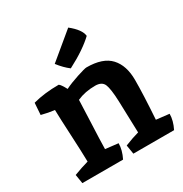

<svg xmlns="http://www.w3.org/2000/svg" viewBox="-173 -884 970 1017"><g transform="rotate(-30 311.5 -375.5)"><path d="M544 -96 623 -87Q623 -46 600 0H351L342 -55Q389 -74 429 -85Q426 -200 423 -278.5Q420 -357 408 -385Q396 -413 355 -413Q293 -413 244 -391Q243 -348 238.5 -250.5Q234 -153 233 -96L311 -87Q311 -46 288 0H39L30 -55Q80 -74 120 -85Q119 -145 113.5 -251Q108 -357 107 -408Q70 -412 28 -423L33 -495Q103 -514 191 -514Q202 -507 221 -471Q255 -488 304 -504Q353 -520 364 -520Q464 -520 509 -471Q554 -422 554 -334Q554 -246 544 -96ZM228 -620 386 -751Q445 -704 449 -664Q423 -639 383.5 -612Q344 -585 290 -557Q258 -581 228 -620Z"/></g></svg>

Font: Inika
Style: Bold
Weight: 700
Version: Version 1.001